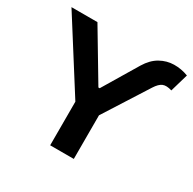

<svg xmlns="http://www.w3.org/2000/svg" viewBox="-160 -904 1080 1072"><g transform="rotate(30 379.5 -368.0)"><path d="M9.8 -727.5H177.2L364.3 -414.1H372.6L506.3 -637.2Q537.1 -688 578.9 -711.4Q620.6 -734.9 667.2 -735.6Q713.9 -736.3 758.8 -719.2L725.1 -603.5Q689 -614.7 667.2 -605.7Q645.5 -596.7 624.5 -563.5L444.8 -281.2V0H292.5V-281.2Z"/></g></svg>

Font: Inter Tight
Style: Bold
Weight: 700
Designer: Rasmus Andersson
Foundry: rsms
Version: Version 3.004; ttfautohint (v1.8.4.7-5d5b)